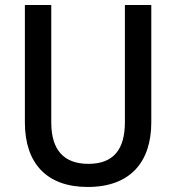

<svg xmlns="http://www.w3.org/2000/svg" viewBox="-20 -734 702 764"><path d="M582 -247V-714H477V-248C477 -141 433 -82 332 -82C234 -82 184 -137 184 -247V-714H79V-247C79 -84 166 10 329 10C499 10 582 -90 582 -247Z"/></svg>

Font: Noto Sans Khmer SemiCondensed Medium
Style: Regular
Weight: 500
Width: 4
Designer: Danh Hong and the Monotype Design Team
Foundry: Monotype Imaging Inc.
Version: Version 2.004